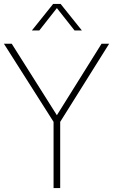

<svg xmlns="http://www.w3.org/2000/svg" viewBox="-30 -964 580 984"><path d="M244.5 0V-339.5L-10 -740H30L261.5 -373.5L490.5 -740H529.5L278.5 -339.5V0ZM133.5 -808 242.5 -944H280.5L389.5 -808H352L261.5 -922.5L171.5 -808Z"/></svg>

Font: Encode Sans Semi Condensed Thin
Style: Regular
Weight: 100
Width: 4
Designer: Multiple Designers
Foundry: Impallari Type
Version: Version 3.000; ttfautohint (v1.8.3) -l 8 -r 50 -G 200 -x 14 